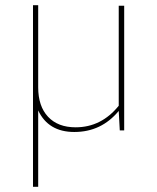

<svg xmlns="http://www.w3.org/2000/svg" viewBox="-20 -502 605 739"><path d="M107 217V-482H127V-166Q127 -93 165 -52.5Q203 -12 271 -12Q370 -12 437 -95V-480H458V0H441L437 -75Q370 6 266 6Q166 6 127 -77V217Z"/></svg>

Font: Cantarell Thin
Style: Regular
Weight: 100
Designer: Dave Crossland, Nikolaus Waxweiler, Florian Fecher, Jacques Le Bailly, Eben Sorkin, Alexei Vanyashin, Alexios Zavras, Em
Version: Version 0.303